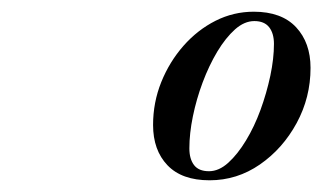

<svg xmlns="http://www.w3.org/2000/svg" viewBox="-20 -783 551 328"><path d="M338 -475Q290.5 -475 266 -500.8Q241.5 -526.5 241.5 -569.5Q241.5 -608 255.5 -642.8Q269.5 -677.5 293.5 -704.8Q317.5 -732 348.2 -747.5Q379 -763 413.5 -763Q461 -763 485.8 -736.5Q510.5 -710 510.5 -667Q510.5 -616.5 486.8 -572.8Q463 -529 424 -502Q385 -475 338 -475ZM337 -490.5Q354 -490.5 370 -505Q386 -519.5 400.2 -543Q414.5 -566.5 425 -595.2Q435.5 -624 441.8 -653.5Q448 -683 448 -708Q448 -726 439.8 -736.5Q431.5 -747 414.5 -747Q397.5 -747 381.5 -732.8Q365.5 -718.5 351.2 -694.8Q337 -671 326.2 -642.2Q315.5 -613.5 309.5 -584.2Q303.5 -555 303.5 -529.5Q303.5 -511.5 311.5 -501Q319.5 -490.5 337 -490.5Z"/></svg>

Font: Bodoni Moda 9pt SemiBold
Style: Italic
Weight: 600
Italic angle: -13°
Designer: Owen Earl
Foundry: indestructible type
Version: Version 2.004